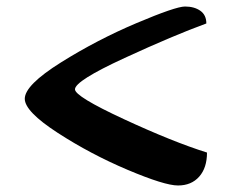

<svg xmlns="http://www.w3.org/2000/svg" viewBox="-20 -712 768 589"><path d="M210 -438Q210 -416 360 -346.5Q510 -277 615 -244Q615 -197 591 -170Q567 -143 526 -143Q485 -143 371.5 -191Q258 -239 157 -304.5Q56 -370 56 -409Q56 -451 167 -520.5Q278 -590 398.5 -641Q519 -692 547.5 -692Q576 -692 594.5 -679Q613 -666 613 -640Q514 -604 362 -534Q210 -464 210 -438Z"/></svg>

Font: Laila SemiBold
Style: Regular
Weight: 600
Designer: Hitesh Malaviya
Foundry: Indian Type Foundry
Version: Version 1.302;PS 1.0;hotconv 1.0.78;makeotf.lib2.5.61930; tt